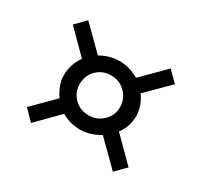

<svg xmlns="http://www.w3.org/2000/svg" viewBox="-93 -618 667 635"><g transform="rotate(30 240.0 -300.5)"><path d="M85 -108 47 -147 126 -226Q114 -243 107 -261.5Q100 -280 100 -300Q100 -341 125 -376L42 -459L79 -497L165 -412Q200 -432 237 -432Q275 -432 311 -411L395 -495L433 -457L350 -374Q375 -340 375 -300Q375 -261 351 -229L438 -142L400 -104L311 -192Q293 -182 274.5 -176Q256 -170 237 -170Q197 -170 165 -189ZM237 -225Q269 -225 291.5 -247Q314 -269 314 -299Q314 -332 291.5 -354.5Q269 -377 237 -377Q204 -377 182 -355Q160 -333 160 -299Q160 -269 182 -247Q204 -225 237 -225Z"/></g></svg>

Font: Alumni Sans Medium
Style: Regular
Weight: 500
Designer: Robert E. Leuschke
Foundry: Robert E. Leuschke
Version: Version 1.018